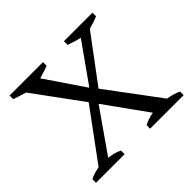

<svg xmlns="http://www.w3.org/2000/svg" viewBox="-157 -849 1036 1036"><g transform="rotate(-45 361.0 -331.5)"><path d="M447.3 -662.6H665V-634.8Q648.9 -628.4 630.6 -622.3Q612.3 -616.2 593.8 -611.3L398.4 -349.6L621.6 -50.3Q643.6 -46.4 663.1 -41Q682.6 -35.6 698.2 -27.3V0H442.4V-27.3Q477.5 -44.4 513.7 -50.3L340.8 -291.5L171.4 -48.8Q191.4 -46.4 210.7 -41.7Q230 -37.1 248 -27.3V0H29.3V-27.3Q47.4 -36.6 64.9 -41.5Q82.5 -46.4 99.6 -50.3L309.1 -335.4L106.9 -611.3Q87.9 -616.7 69.6 -622.6Q51.3 -628.4 32.7 -634.8V-662.6H287.6V-634.8Q272.9 -629.4 255.4 -623.5Q237.8 -617.7 215.3 -611.3L366.7 -388.2L524.9 -611.3Q488.3 -619.1 447.3 -634.8Z"/></g></svg>

Font: PT Astra Serif
Style: Regular
Weight: 400
Designer: A.Korolkova, I. Chaeva
Foundry: ParaType Ltd
Version: Version 1.002